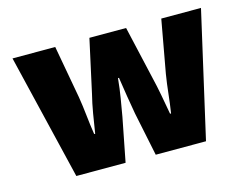

<svg xmlns="http://www.w3.org/2000/svg" viewBox="-76 -619 949 738"><g transform="rotate(-15 399.0 -250.0)"><path d="M144 0 24 -500H194L232 -290Q238 -253 242 -215Q246 -177 252 -138H256Q262 -177 268.5 -215.5Q275 -254 284 -290L330 -500H476L524 -290Q533 -253 540 -215Q547 -177 554 -138H558Q564 -177 568 -215Q572 -253 578 -290L616 -500H774L660 0H460L424 -174Q418 -209 412 -244.5Q406 -280 400 -322H396Q392 -280 386 -244.5Q380 -209 374 -174L340 0Z"/></g></svg>

Font: Source Sans 3 Black
Style: Regular
Weight: 900
Designer: Paul D. Hunt
Foundry: Adobe
Version: Version 3.046;hotconv 1.0.118;makeotfexe 2.5.65603